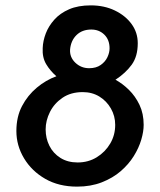

<svg xmlns="http://www.w3.org/2000/svg" viewBox="-20 -687 594 715"><path d="M41 -199Q41 -252 62 -292Q83 -332 117 -360.5Q151 -389 190 -403Q167 -423 152 -448Q137 -473 139 -508Q140 -535 150.5 -562.5Q161 -590 182.5 -614Q204 -638 237.5 -652.5Q271 -667 318 -667Q368 -667 407.5 -648Q447 -629 470 -597.5Q493 -566 493 -526Q493 -477 470.5 -446Q448 -415 410 -390Q436 -376 460 -352.5Q484 -329 499.5 -296.5Q515 -264 515 -222Q515 -197 506 -166.5Q497 -136 478 -105.5Q459 -75 429.5 -49.5Q400 -24 359 -8Q318 8 267 8Q199 8 148.5 -21Q98 -50 69.5 -97.5Q41 -145 41 -199ZM150 -205Q150 -172 164 -144Q178 -116 205 -99Q232 -82 269 -82Q309 -82 340.5 -101.5Q372 -121 390.5 -152.5Q409 -184 409 -222Q409 -255 393 -283Q377 -311 350 -327.5Q323 -344 288 -344Q244 -344 213 -323Q182 -302 166 -270Q150 -238 150 -205ZM241 -503Q239 -474 260.5 -453.5Q282 -433 312 -433Q338 -433 355 -445Q372 -457 380 -474Q388 -491 388 -507Q388 -539 368.5 -558Q349 -577 320 -577Q286 -577 265 -556.5Q244 -536 241 -503Z"/></svg>

Font: Josefin Sans Medium
Style: Italic
Weight: 500
Italic angle: -7°
Designer: Santiago Orozco
Foundry: Typemade
Version: Version 2.000